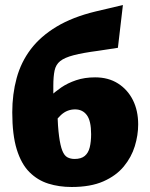

<svg xmlns="http://www.w3.org/2000/svg" viewBox="-20 -731 599 767"><path d="M266 16Q216 16 173 2.5Q130 -11 97.5 -43.5Q65 -76 47 -134Q29 -192 29 -282Q29 -355 46.5 -419Q64 -483 103 -534.5Q142 -586 206 -624.5Q270 -663 361 -685L471 -711L451 -540L372 -528Q311 -520 274.5 -510.5Q238 -501 220.5 -487Q203 -473 198 -449Q193 -425 193 -388Q193 -367 193 -354.5Q193 -342 194 -333L209 -284Q211 -224 216 -186.5Q221 -149 229 -129Q237 -109 249.5 -102.5Q262 -96 278 -96Q304 -96 318.5 -108Q333 -120 338.5 -142.5Q344 -165 344 -195Q344 -248 327 -271Q310 -294 280 -294Q264 -294 250 -288.5Q236 -283 223.5 -271.5Q211 -260 200 -244L156 -319Q165 -330 182 -347Q199 -364 224.5 -381.5Q250 -399 284 -410.5Q318 -422 360 -422Q413 -422 451.5 -397.5Q490 -373 511 -331Q532 -289 532 -234Q532 -191 518.5 -147Q505 -103 474.5 -66Q444 -29 393 -6.5Q342 16 266 16Z"/></svg>

Font: Ysabeau Office Black
Style: Regular
Weight: 900
Designer: Christian Thalmann (Catharsis Fonts)
Version: Version 2.001;gftools[0.9.30]; featfreeze: tnum,lnum,ss02